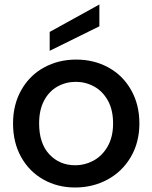

<svg xmlns="http://www.w3.org/2000/svg" viewBox="-20 -825 678 854"><path d="M314 9Q236 9 173 -26.5Q110 -62 74 -126.5Q38 -191 38 -276Q38 -360 75 -425Q112 -490 176 -525Q240 -560 319 -560Q398 -560 462 -525Q526 -490 563 -425Q600 -360 600 -276Q600 -192 562 -127Q524 -62 458.5 -26.5Q393 9 314 9ZM314 -90Q358 -90 396.5 -111Q435 -132 459 -174Q483 -216 483 -276Q483 -336 460 -377.5Q437 -419 399 -440Q361 -461 317 -461Q273 -461 235.5 -440Q198 -419 176 -377.5Q154 -336 154 -276Q154 -187 199.5 -138.5Q245 -90 314 -90ZM422 -708 201 -599V-683L422 -805Z"/></svg>

Font: A Bank Premium Med
Style: Regular
Weight: 500
Designer: Ninad Kale (Devanagari), Jonny Pinhorn (Latin), Htun Naung (Myanmar)
Foundry: Indian Type Foundry
Version: 4.004